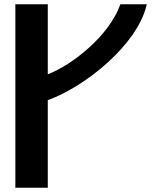

<svg xmlns="http://www.w3.org/2000/svg" viewBox="-20 -880 760 900"><path d="M204 -860H52V0H204V-410.5C383.4 -475.3 621.1 -670.8 665.8 -850.9L668 -860H544.2L542.3 -855C490 -712.4 321.5 -577 204 -531.8Z"/></svg>

Font: Stormning
Style: Bold
Weight: 400
Designer: Robert Jablonski, Mew Too
Foundry: Cannot Into Space Fonts
Version: Version 0.90